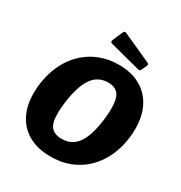

<svg xmlns="http://www.w3.org/2000/svg" viewBox="-219 -1119 1214 1286"><g transform="rotate(30 388.5 -476.5)"><path d="M358 10Q260 10 191 -27.5Q122 -65 85 -135Q48 -205 48 -301Q48 -319 49 -339Q50 -359 53 -378Q70 -494 124 -577.5Q178 -661 262 -706.5Q346 -752 450 -752Q546 -752 615 -713.5Q684 -675 721 -604Q758 -533 758 -435Q758 -418 757 -398.5Q756 -379 753 -359Q737 -246 683 -162.5Q629 -79 546 -34.5Q463 10 358 10ZM363 -130Q439 -130 482.5 -188Q526 -246 544 -376Q548 -405 549.5 -429.5Q551 -454 551 -475Q551 -548 526 -580.5Q501 -613 446 -613Q370 -613 325.5 -552Q281 -491 262 -357Q258 -329 256.5 -305.5Q255 -282 255 -262Q255 -192 281 -161Q307 -130 363 -130ZM362 -952Q365 -960 371 -962Q377 -964 383 -961L604 -861Q612 -858 614.5 -853Q617 -848 614 -840L594 -797Q591 -790 585.5 -789Q580 -788 569 -791L345 -849Q330 -853 327 -858.5Q324 -864 328 -874L362 -952Z"/></g></svg>

Font: Libre Franklin Thin ExtraBold
Style: Italic
Weight: 800
Italic angle: -8°
Version: Version 2.000